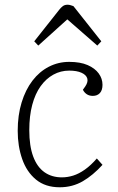

<svg xmlns="http://www.w3.org/2000/svg" viewBox="-20 -779 500 813"><path d="M273 -517Q320 -517 351 -503.5Q382 -490 398 -468Q414 -446 414 -420Q414 -397 403 -385Q392 -373 373 -373Q358 -373 347.5 -380Q337 -387 331 -399L341 -413Q354 -432 349.5 -447Q345 -462 325 -471Q305 -480 273 -480Q237 -480 206 -463Q175 -446 152 -414Q129 -382 116.5 -335Q104 -288 104 -228Q104 -161 120.5 -116.5Q137 -72 168 -50Q199 -28 242 -28Q266 -28 290 -35.5Q314 -43 339.5 -61Q365 -79 390 -108L414 -81Q394 -59 373 -41.5Q352 -24 330.5 -11.5Q309 1 284.5 7.5Q260 14 233 14Q172 14 132.5 -18.5Q93 -51 74 -105.5Q55 -160 55 -225Q55 -291 71.5 -345Q88 -399 117.5 -437.5Q147 -476 187 -496.5Q227 -517 273 -517ZM409 -604 392 -586 265 -697 142 -586 125 -604 231 -738Q238 -747 246 -753Q254 -759 266 -759Q273 -759 279 -757Q285 -755 291 -753Z"/></svg>

Font: Literata ExtraLight
Style: Italic
Weight: 250
Italic angle: -2°
Designer: Latin by Veronika Burian and Jose Scaglione. Greek by Irene Vlachou. Cyrillic by Vera Evstafieva
Foundry: TypeTogether
Version: Version 3.002